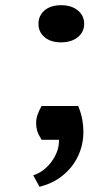

<svg xmlns="http://www.w3.org/2000/svg" viewBox="-20 -533 413 739"><path d="M128 -441Q128 -473 151.5 -493Q175 -513 215 -513Q255 -513 279.5 -493Q304 -473 304 -441Q304 -410 279.5 -390Q255 -370 215 -370Q175 -370 151.5 -390Q128 -410 128 -441ZM108 142Q133 133 149.5 119.5Q166 106 179 88.5Q192 71 199.5 50.5Q207 30 207 9V5H140Q127 -16 123 -30Q119 -44 119 -58Q119 -75 124 -90Q129 -105 140 -125H281Q293 -95 297 -71.5Q301 -48 301 -26Q301 14 288.5 48.5Q276 83 254 110Q232 137 203 156Q174 175 132 186Z"/></svg>

Font: PT Serif Caption
Style: Semibold
Weight: 600
Designer: A.Korolkova, O.Umpeleva, V.Yefimov
Foundry: ParaType Ltd
Version: Version 1.00;May 2, 2020;FontCreator 12.0.0.2544 64-bit